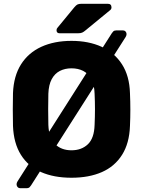

<svg xmlns="http://www.w3.org/2000/svg" viewBox="-20 -925 752 1010"><path d="M356 10Q263.6 10 195.9 -19.8Q128.3 -49.6 90.1 -110.5Q51.9 -171.4 48.3 -262.3Q47.3 -304.8 47.3 -348.1Q47.3 -391.5 48.3 -435.2Q51.9 -525.1 90.5 -586.3Q129.1 -647.5 197.3 -678.8Q265.5 -710 356 -710Q446.5 -710 514.7 -678.8Q582.9 -647.5 622 -586.3Q661.1 -525.1 663.7 -435.2Q665.7 -391.5 665.7 -348.1Q665.7 -304.8 663.7 -262.3Q660.5 -171.4 622.1 -110.5Q583.7 -49.6 516.1 -19.8Q448.4 10 356 10ZM356 -134.4Q408.9 -134.4 442.2 -166.1Q475.5 -197.7 477.6 -267.9Q479.6 -311.6 479.6 -350.6Q479.6 -389.6 477.6 -432.1Q476.3 -478.9 460.4 -508.5Q444.5 -538.1 417.8 -551.9Q391.1 -565.6 356 -565.6Q321.9 -565.6 294.9 -551.9Q267.9 -538.1 252 -508.5Q236.1 -478.9 234.4 -432.1Q233.4 -389.6 233.4 -350.6Q233.4 -311.6 234.4 -267.9Q237.1 -197.7 270.3 -166.1Q303.5 -134.4 356 -134.4ZM87 65Q74.4 65 69.2 53.7Q64 42.4 72.5 28.6L568.4 -750.6Q570.4 -754 575.7 -759.5Q581 -765 591 -765H626.2Q639.1 -765 643.9 -753.9Q648.6 -742.8 640.6 -729.9L143.5 50Q141.5 53.4 136.2 59.2Q130.9 65 119.6 65ZM293.4 -750Q277.4 -750 277.4 -766Q277.4 -774 282.4 -779L370.8 -886.4Q380.6 -898.2 387.9 -901.6Q395.3 -905 407.8 -905H547.5Q566.5 -905 566.5 -885.4Q566.5 -878.4 561.5 -873.4L428.7 -764.4Q420.7 -757.4 412.7 -753.7Q404.6 -750 390.9 -750Z"/></svg>

Font: Rubik Light
Style: Regular
Weight: 300
Designer: Hubert and Fischer
Foundry: Hubert and Fischer
Version: Version 2.300;gftools[0.9.30]